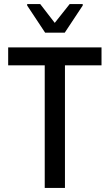

<svg xmlns="http://www.w3.org/2000/svg" viewBox="-20 -920 537 940"><path d="M199 0V-600H20V-688H477V-600H298V0ZM201 -760 113 -893V-900H177L248 -808L321 -900H385V-893L297 -760Z"/></svg>

Font: Saira SemiCondensed Medium
Style: Regular
Weight: 500
Width: 4
Designer: Hector Gatti with collaboration of the Omnibus-Type team
Foundry: Omnibus-Type
Version: Version 1.101